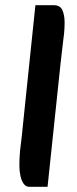

<svg xmlns="http://www.w3.org/2000/svg" viewBox="-20 -715 298 743"><path d="M94 8Q80 8 71.5 -4Q63 -16 59 -35Q55 -54 55 -73Q55 -114 60 -152Q65 -190 69 -234L117 -695H187Q213 -695 221.5 -675.5Q230 -656 230 -629Q230 -605 228 -586Q226 -567 222.5 -540Q219 -513 214 -466L164 8Z"/></svg>

Font: Alkatra
Style: Regular
Weight: 400
Designer: Suman Bhandary
Version: Version 1.100;gftools[0.9.22]